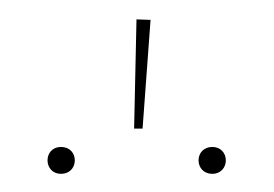

<svg xmlns="http://www.w3.org/2000/svg" viewBox="-20 -828 288 202"><path d="M123.6 -807.6 121.1 -692.7H130L138.4 -807.1ZM44.1 -673.4C35.4 -673.4 30 -667 30 -659.3C30 -651.6 35.4 -645.1 44.1 -645.1C53.3 -645.1 58.7 -651.6 58.7 -659.3C58.7 -667 53.3 -673.4 44.1 -673.4ZM203.4 -673.4C194.3 -673.4 188.9 -667 188.9 -659.3C188.9 -651.6 194.3 -645.1 203.4 -645.1C212.1 -645.1 217.6 -651.6 217.6 -659.3C217.6 -667 212.1 -673.4 203.4 -673.4Z"/></svg>

Font: Fira Sans Hair
Style: Regular
Weight: 100
Designer: bBox Type GmbH & Carrois Corporate GbR & Edenspiekermann AG
Foundry: bBox Type GmbH & Carrois Corporate GbR & Edenspiekermann AG
Version: Version 4.300;PS 004.300;hotconv 1.0.88;makeotf.lib2.5.64775